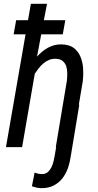

<svg xmlns="http://www.w3.org/2000/svg" viewBox="-20 -770 513 1005"><path d="M195.8 -590.3H308.6L321.8 -664.1H209.5L226.1 -750H141.6L126.5 -664.1H64.5L51.3 -590.3H113.8L11.2 0H95.7L162.1 -384.3C168.5 -393.6 175.3 -403.3 182.6 -412.6C189.9 -421.9 197.8 -430.7 207 -438C215.8 -445.3 225.6 -451.7 236.3 -456.1C246.6 -460.4 258.3 -462.9 270.5 -462.4C286.6 -461.9 298.8 -458.5 307.6 -451.2C316.4 -443.8 322.8 -434.6 326.7 -423.3C330.1 -412.1 332 -399.4 332 -386.2C332 -373 331.5 -359.9 330.1 -347.7L272 0H273.9L266.6 43.5C265.1 52.7 262.7 63 260.3 74.2C257.8 85.4 253.9 95.7 249 106C244.1 115.7 237.8 124 230 130.9C222.2 137.7 212.4 141.1 200.7 141.1C194.3 141.6 187.5 140.6 180.7 139.2C173.8 137.7 167.5 135.7 161.1 133.3L147 205.1C155.3 207.5 163.1 210 170.9 211.9C178.7 213.4 187 214.4 195.8 214.8C220.7 215.3 242.7 210.4 260.7 201.2C278.8 191.9 294.4 179.2 307.1 163.1C319.3 147 329.1 128.4 336.4 107.9C343.3 86.9 348.1 65.4 351.1 43.5L395 -221.7H392.6L413.6 -346.2C416 -367.7 416.5 -389.6 415 -412.1C413.6 -434.6 408.7 -455.1 400.9 -473.6C393.1 -492.2 381.3 -507.3 365.7 -519.5C349.6 -531.2 328.6 -537.1 302.2 -537.6C289.1 -538.1 276.9 -536.6 265.1 -533.7C252.9 -530.3 241.7 -525.9 231.4 -520.5C220.7 -514.6 210.4 -507.8 201.2 -500C191.4 -491.7 182.1 -482.9 173.8 -473.6Z"/></svg>

Font: Roboto Condensed
Style: Italic
Weight: 400
Designer: Google
Version: Version 1.000;PS 001.000;hotconv 1.0.88;makeotf.lib2.5.64775